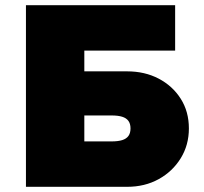

<svg xmlns="http://www.w3.org/2000/svg" viewBox="-20 -720 788 740"><path d="M127 -275H410Q435 -275 451 -270Q467 -265 475 -254Q483 -243 483 -225Q483 -207 475 -196Q467 -185 451 -180Q435 -175 410 -175H127V0H470Q538 0 591.5 -29.5Q645 -59 676.5 -110Q708 -161 708 -225Q708 -290 676.5 -339.5Q645 -389 591.5 -417Q538 -445 470 -445H127ZM80 -700V0H305V-525H655V-700Z"/></svg>

Font: Jost Black
Style: Regular
Weight: 900
Version: Version 3.710